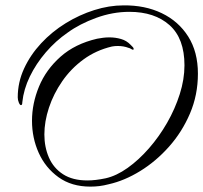

<svg xmlns="http://www.w3.org/2000/svg" viewBox="-20 -622 756 714"><path d="M316 72Q246 72 197.5 37Q149 2 124 -53.5Q99 -109 99 -173Q99 -237 125 -300Q151 -363 205 -411Q259 -459 341 -478Q352 -480 363 -481.5Q374 -483 387 -483Q409 -483 430 -477Q451 -471 466 -455Q477 -445 477 -441Q477 -437 475 -437Q472 -437 467.5 -440Q463 -443 458 -444Q440 -451 418 -451Q412 -451 406.5 -450.5Q401 -450 396 -449Q337 -435 290.5 -401Q244 -367 211.5 -320Q179 -273 162 -221.5Q145 -170 145 -122Q145 -75 162 -36Q179 3 214.5 26Q250 49 305 49Q320 49 337 47Q354 45 373 41Q413 32 454.5 2.5Q496 -27 534 -70.5Q572 -114 601.5 -165.5Q631 -217 648.5 -272Q666 -327 666 -379Q666 -479 610.5 -528.5Q555 -578 461 -578Q399 -578 337.5 -555.5Q276 -533 232 -501Q187 -470 150.5 -427.5Q114 -385 91 -337.5Q68 -290 63 -242Q63 -231 58 -231Q54 -231 50 -240.5Q46 -250 46 -260Q46 -316 69.5 -367Q93 -418 133 -461Q173 -504 224 -535.5Q275 -567 330.5 -584.5Q386 -602 439 -602Q519 -603 581.5 -573Q644 -543 680 -486Q716 -429 716 -348Q716 -269 686.5 -200Q657 -131 608.5 -76.5Q560 -22 501.5 14Q443 50 385 63Q366 68 349.5 70Q333 72 316 72Z"/></svg>

Font: Allura
Style: Regular
Weight: 400
Designer: Robert E. Leuschke
Foundry: Robert E. Leuschke
Version: Version 1.110